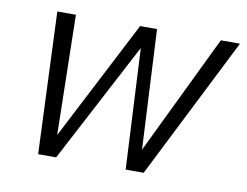

<svg xmlns="http://www.w3.org/2000/svg" viewBox="-60 -570 837 651"><g transform="rotate(10 358.5 -244.0)"><path d="M107.9 0 87.9 -487.8H151.9L160.2 -75.2L373 -487.8H431.2L452.1 -76.2L650.9 -487.8H716.8L471.2 0H409.2L388.2 -415L169.9 0Z"/></g></svg>

Font: HK Grotesk Light Italic
Style: Regular
Weight: 300
Italic angle: -13°
Designer: Alfredo Marco Pradil and Stefan Peev
Foundry: Hanken Design Co.
Version: Version 1.000;PS 001.000;hotconv 1.0.88;makeotf.lib2.5.64775